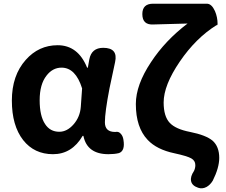

<svg xmlns="http://www.w3.org/2000/svg" viewBox="-20 -818 1219 1036"><path d="M266 14Q165 14 105 -62Q44 -140 44 -275.5Q44 -411 119 -495Q189 -574 291 -574Q401 -574 450 -453H454L462 -498Q474 -560 537 -560Q618 -560 601 -483Q596 -460 586 -412.5Q576 -365 571 -342Q546 -213 546 -158Q546 -106 601 -106Q602 -106 603 -106Q620 -110 632 -96Q643 -84 646 -64Q656 -4 622 8Q598 14 565 14Q450 14 430 -85H426Q368 14 266 14ZM300 -107Q342 -107 377 -147Q412 -187 416 -242L423 -341Q388 -453 312 -453Q264 -453 231 -410Q194 -363 194 -277Q194 -193 223 -149Q250 -107 300 -107Z M1049 195Q1016 184 1011 159Q1006 135 1027 104Q1034 89 1034 73Q1034 49 1012 36.5Q990 24 921 9Q826 -11 777 -63Q713 -130 713 -257Q713 -360 795 -483Q872 -600 992 -691Q982 -691 954 -690Q858 -688 809 -686Q748 -682 748 -742Q748 -798 806 -798H951H1096Q1122 -798 1140 -758Q1154 -725 1154 -689Q1154 -682 1150 -682H1148Q1037 -613 950 -485.5Q863 -358 863 -265Q863 -190 896 -155Q928 -121 1006 -106Q1091 -89 1127 -59Q1163 -27 1163 34Q1163 87 1128 157Q1114 180 1094 191Q1071 203 1049 195Z"/></svg>

Font: GenSenRounded TW B
Style: Regular
Weight: 700
Version: Version 1.501;PS 1;hotconv 16.6.51;makeotf.lib2.5.65220